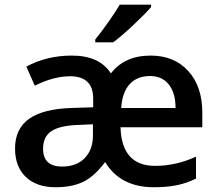

<svg xmlns="http://www.w3.org/2000/svg" viewBox="-20 -786 927 816"><path d="M43.9 -154.8Q43.9 -238.3 103.3 -280.8Q162.6 -323.2 284.2 -327.1L376 -330.1V-367.2Q376 -461.9 277.8 -461.9Q208.5 -461.9 127.9 -421.9L91.8 -502.9Q178.7 -549.8 285.2 -549.8Q402.8 -549.8 451.2 -474.1Q509.8 -549.8 620.1 -549.8Q720.7 -549.8 780.3 -483.9Q839.8 -418.5 839.8 -307.1V-245.1H492.2Q497.1 -81.1 639.2 -81.1Q728 -81.1 813 -120.1V-26.9Q771.5 -6.8 730 1.5Q688.5 9.8 633.8 9.8Q491.7 9.8 426.8 -97.2Q379.9 -35.2 333.5 -13.2Q286.1 9.8 215.8 9.8Q135.7 9.8 89.4 -34.2Q43.9 -78.1 43.9 -154.8ZM163.1 -153.8Q163.1 -78.1 244.1 -78.1Q304.7 -78.1 339.8 -113.8Q375 -149.4 375 -210.9V-257.8L309.1 -254.9Q232.9 -252 198 -228.3Q163.1 -204.6 163.1 -153.8ZM618.2 -462.9Q563 -462.9 531.2 -428.5Q499.5 -394 495.1 -327.1H726.1Q726.1 -390.6 697.5 -426.8Q668.9 -462.9 618.2 -462.9ZM460.9 -606H384.8V-618.2Q412.6 -652.3 441.9 -694.3Q471.7 -736.3 488.8 -766.1H622.1V-755.9Q598.6 -728.5 545.9 -678.7Q494.1 -630.4 460.9 -606Z"/></svg>

Font: Open Sans
Style: SemiBold
Weight: 600
Foundry: Ascender Corporation
Version: Version 1.10